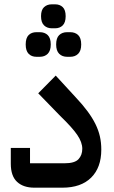

<svg xmlns="http://www.w3.org/2000/svg" viewBox="-20 -869 526 889"><path d="M139 0Q88 0 59 -27Q30 -54 30 -111V-184H119V-113H279Q326 -113 343.5 -132Q361 -151 361 -180Q361 -210 338 -244Q315 -278 259 -332L157 -437L238 -519L330 -419Q363 -384 385.5 -353.5Q408 -323 422 -294.5Q436 -266 442.5 -237.5Q449 -209 449 -176Q449 -93 402 -46.5Q355 0 269 0ZM291 -606Q268 -606 254 -620Q240 -634 240 -663Q240 -693 254 -706.5Q268 -720 291 -720H305Q328 -720 342 -706.5Q356 -693 356 -663Q356 -634 342 -620Q328 -606 305 -606ZM149 -606Q126 -606 112.5 -620Q99 -634 99 -663Q99 -693 112.5 -706.5Q126 -720 149 -720H164Q187 -720 201 -706.5Q215 -693 215 -663Q215 -634 201 -620Q187 -606 164 -606ZM220 -738Q198 -738 184 -751.5Q170 -765 170 -794Q170 -823 184 -836Q198 -849 220 -849H235Q257 -849 270.5 -836Q284 -823 284 -794Q284 -765 270.5 -751.5Q257 -738 235 -738Z"/></svg>

Font: IBM Plex Sans Arabic Medium
Style: Regular
Weight: 500
Designer: Mike Abbink, Paul van der Laan, Pieter van Rosmalen, Wael Morcos, Khajak Apelian
Foundry: Bold Monday
Version: Version 1.1